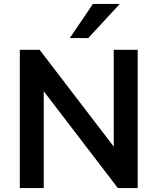

<svg xmlns="http://www.w3.org/2000/svg" viewBox="-20 -959 803 979"><path d="M81 0V-705H182L581 -184H560V-705H682V0H581L183 -520H203V0ZM336 -765 454 -939H591L430 -765Z"/></svg>

Font: Nunito Sans 11pt
Style: Bold
Weight: 700
Version: Version 3.101;gftools[0.9.27]